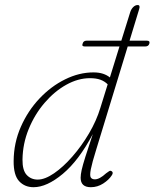

<svg xmlns="http://www.w3.org/2000/svg" viewBox="-20 -754 628 781"><path d="M316 -576Q319 -588.5 332 -588.5H473.5L510 -705.5Q514 -717.5 522.2 -725.5Q530.5 -733.5 540 -733.5Q551.5 -733.5 546 -716.5L507 -588.5H578Q591 -588.5 587.5 -576.5Q584 -565 571 -565H499.5L371.5 -146Q354.5 -91.5 349.5 -65.8Q344.5 -40 349.2 -32.2Q354 -24.5 366 -24.5Q385 -24.5 411.5 -49Q418.5 -53.5 423.2 -57.2Q428 -61 433.5 -58Q443 -52.5 434.5 -40.5Q423 -22.5 399.8 -7.5Q376.5 7.5 349.5 7.5Q308 7.5 308 -31Q308 -43.5 312.2 -62.8Q316.5 -82 327.2 -116Q338 -150 357.5 -208.5Q300.5 -101 235.5 -46.8Q170.5 7.5 116.5 7.5Q80.5 7.5 57.8 -17Q35 -41.5 35.5 -99Q36 -173 64.8 -238.2Q93.5 -303.5 140.5 -353.2Q187.5 -403 244.8 -431.2Q302 -459.5 360 -459.5Q382.5 -459.5 399 -454Q415.5 -448.5 427 -439L466 -565H325Q311.5 -565 316 -576ZM71.5 -105Q71 -61.5 88.5 -42.5Q106 -23.5 133.5 -23.5Q162.5 -23.5 199.8 -49Q237 -74.5 274.2 -117Q311.5 -159.5 342 -211.2Q372.5 -263 388.5 -316L418 -411Q405.5 -423.5 388.2 -429.8Q371 -436 346 -436Q297.5 -436 249.2 -409Q201 -382 161 -335.2Q121 -288.5 96.8 -229.2Q72.5 -170 71.5 -105Z"/></svg>

Font: Fraunces 9pt S050 Thin
Style: Italic
Weight: 100
Italic angle: -16°
Version: Version 1.000; ttfautohint (v1.8.3)